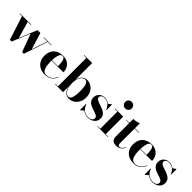

<svg xmlns="http://www.w3.org/2000/svg" viewBox="299 -2122 3495 3495"><g transform="rotate(45 2046.0 -375.0)"><path d="M306.5 -128.5 446 -470H520L617.5 -150L718 -451H617V-460H818.5V-451H728.5L574.5 10H529.5L402.5 -337.5L260 10H215L66.5 -451H4.5V-460H297.5V-451H213.5Z M1324.5 -140.5Q1305 -76 1252 -33Q1199 10 1108.5 10Q1038 10 983 -17.8Q928 -45.5 896 -99Q864 -152.5 864 -230Q864 -307.5 895 -361Q926 -414.5 980.2 -442.2Q1034.5 -470 1104.5 -470Q1179 -470 1227.2 -440.2Q1275.5 -410.5 1299 -362.5Q1322.5 -314.5 1322.5 -260H1019Q1018.5 -250 1018.5 -240Q1018.5 -175.5 1027.8 -121.8Q1037 -68 1061.5 -35.8Q1086 -3.5 1132.5 -3.5Q1201 -3.5 1248.8 -42.2Q1296.5 -81 1315 -140.5ZM1104.5 -461Q1073.5 -461 1055.2 -434.2Q1037 -407.5 1028.8 -363.8Q1020.5 -320 1019 -269H1174Q1174 -300.5 1171.8 -334.2Q1169.5 -368 1162.8 -396.8Q1156 -425.5 1142.2 -443.2Q1128.5 -461 1104.5 -461Z M1433 -741H1367V-750H1573V-314.5Q1587.5 -388 1627.8 -428.5Q1668 -469 1730 -469Q1784 -469 1832.2 -440.5Q1880.5 -412 1910.5 -358.5Q1940.5 -305 1940.5 -230Q1940.5 -155 1910.5 -101.2Q1880.5 -47.5 1832.2 -18.8Q1784 10 1730 10Q1668 10 1627.8 -31Q1587.5 -72 1573 -145.5V0H1367V-9H1433ZM1573 -230Q1573 -156.5 1591.2 -107.5Q1609.5 -58.5 1638.2 -34Q1667 -9.5 1698 -9.5Q1741.5 -9.5 1761.2 -66Q1781 -122.5 1781 -230Q1781 -337.5 1761.2 -393.5Q1741.5 -449.5 1698 -449.5Q1667 -449.5 1638.2 -425Q1609.5 -400.5 1591.2 -351.8Q1573 -303 1573 -230Z M2028 10H2020V-146H2029Q2049 -79 2097.8 -39.5Q2146.5 0 2212.5 0Q2259 0 2289.5 -19.2Q2320 -38.5 2320 -74.5Q2320 -101.5 2299.2 -117.8Q2278.5 -134 2245.5 -145.2Q2212.5 -156.5 2175.2 -168.2Q2138 -180 2105 -198.5Q2072 -217 2051.2 -247.2Q2030.5 -277.5 2030.5 -326Q2030.5 -365.5 2049.2 -398Q2068 -430.5 2102.5 -449.8Q2137 -469 2184.5 -469Q2219.5 -469 2248 -457.5Q2276.5 -446 2298.5 -427.5L2355 -470H2363V-330H2354Q2343.5 -361 2321.5 -390.8Q2299.5 -420.5 2265.5 -440Q2231.5 -459.5 2185 -459.5Q2145.5 -459.5 2121.2 -441.8Q2097 -424 2097 -396Q2097 -370 2118.8 -353.8Q2140.5 -337.5 2174.5 -325.8Q2208.5 -314 2246.8 -301.5Q2285 -289 2319.2 -270.5Q2353.5 -252 2375 -222.2Q2396.5 -192.5 2396.5 -146.5Q2396.5 -94.5 2370.8 -59.8Q2345 -25 2303.8 -7.5Q2262.5 10 2217 10Q2178 10 2144.8 -2.5Q2111.5 -15 2086 -38Z M2498 -675Q2498 -711 2522.5 -735.5Q2547 -760 2583 -760Q2619 -760 2643.5 -735.5Q2668 -711 2668 -675Q2668 -639 2643.5 -614.5Q2619 -590 2583 -590Q2547 -590 2522.5 -614.5Q2498 -639 2498 -675ZM2457 -9H2523V-451H2457V-460H2663V-9H2729V0H2457Z M3100 -98.5Q3081.5 -52 3041.2 -22.5Q3001 7 2940 7Q2891.5 7 2866.2 -9.2Q2841 -25.5 2831.8 -53.2Q2822.5 -81 2822.5 -116V-451H2751V-460H2822.5V-560Q2856.5 -560 2896.5 -567.5Q2936.5 -575 2962.5 -590V-460H3069.5V-451H2962.5V-89.5Q2962.5 -52 2971.5 -36.5Q2980.5 -21 3001 -21Q3024.5 -21 3050 -42.5Q3075.5 -64 3091.5 -102Z M3605.5 -140.5Q3586 -76 3533 -33Q3480 10 3389.5 10Q3319 10 3264 -17.8Q3209 -45.5 3177 -99Q3145 -152.5 3145 -230Q3145 -307.5 3176 -361Q3207 -414.5 3261.2 -442.2Q3315.5 -470 3385.5 -470Q3460 -470 3508.2 -440.2Q3556.5 -410.5 3580 -362.5Q3603.5 -314.5 3603.5 -260H3300Q3299.5 -250 3299.5 -240Q3299.5 -175.5 3308.8 -121.8Q3318 -68 3342.5 -35.8Q3367 -3.5 3413.5 -3.5Q3482 -3.5 3529.8 -42.2Q3577.5 -81 3596 -140.5ZM3385.5 -461Q3354.5 -461 3336.2 -434.2Q3318 -407.5 3309.8 -363.8Q3301.5 -320 3300 -269H3455Q3455 -300.5 3452.8 -334.2Q3450.5 -368 3443.8 -396.8Q3437 -425.5 3423.2 -443.2Q3409.5 -461 3385.5 -461Z M3690.5 10H3682.5V-146H3691.5Q3711.5 -79 3760.2 -39.5Q3809 0 3875 0Q3921.5 0 3952 -19.2Q3982.5 -38.5 3982.5 -74.5Q3982.5 -101.5 3961.8 -117.8Q3941 -134 3908 -145.2Q3875 -156.5 3837.8 -168.2Q3800.5 -180 3767.5 -198.5Q3734.5 -217 3713.8 -247.2Q3693 -277.5 3693 -326Q3693 -365.5 3711.8 -398Q3730.5 -430.5 3765 -449.8Q3799.5 -469 3847 -469Q3882 -469 3910.5 -457.5Q3939 -446 3961 -427.5L4017.5 -470H4025.5V-330H4016.5Q4006 -361 3984 -390.8Q3962 -420.5 3928 -440Q3894 -459.5 3847.5 -459.5Q3808 -459.5 3783.8 -441.8Q3759.5 -424 3759.5 -396Q3759.5 -370 3781.2 -353.8Q3803 -337.5 3837 -325.8Q3871 -314 3909.2 -301.5Q3947.5 -289 3981.8 -270.5Q4016 -252 4037.5 -222.2Q4059 -192.5 4059 -146.5Q4059 -94.5 4033.2 -59.8Q4007.5 -25 3966.2 -7.5Q3925 10 3879.5 10Q3840.5 10 3807.2 -2.5Q3774 -15 3748.5 -38Z"/></g></svg>

Font: Bodoni* 24pt
Style: Bold
Weight: 700
Version: Version 2.3